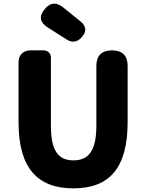

<svg xmlns="http://www.w3.org/2000/svg" viewBox="-20 -1022 803 1056"><path d="M510 -538V-331C510 -190 465 -140 384 -140C302 -140 260 -190 260 -331V-704C260 -729 244 -745 219 -745H171H147C108 -745 82 -719 82 -680V-350C82 -99 185 14 384 14C582 14 682 -99 682 -350V-659C682 -716 653 -745 596 -745C539 -745 510 -716 510 -659ZM285 -844 348 -804C378 -785 407 -791 430 -818C457 -848 455 -878 424 -903L371 -946L329 -980C291 -1011 257 -1010 226 -972C192 -931 199 -898 244 -870Z"/></svg>

Font: GenSenRounded2 TW H
Style: Regular
Weight: 900
Version: Version 2.100;PS 2.1;hotconv 16.6.51;makeotf.lib2.5.65220 DE